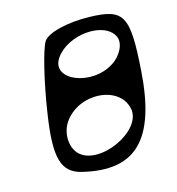

<svg xmlns="http://www.w3.org/2000/svg" viewBox="-150 -955 1011 1097"><g transform="rotate(-20 355.5 -407.0)"><path d="M100 -388C40 -141 59 -50 171 -12C468 88 626 -44 688 -441C738 -759 716 -806 516 -829C387 -844 264 -825 233 -785C204 -747 142 -564 100 -388ZM275 -671C364 -777 582 -777 624 -671C641 -628 605 -564 545 -532C396 -451 183 -561 275 -671ZM196 -309C304 -441 541 -406 559 -256C576 -115 276 -9 185 -124C147 -172 153 -256 196 -309Z"/></g></svg>

Font: Venom Sans
Style: Obl
Weight: 400
Version: Version 1.001